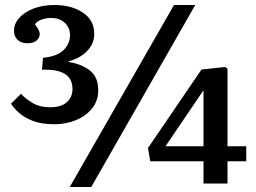

<svg xmlns="http://www.w3.org/2000/svg" viewBox="-20 -734 1024 768"><path d="M259 14 676 -714H761L345 14ZM794 0V-89H581L572 -142L786 -456L881 -466L890 -459V-149H965V-89H890V0ZM642 -149H794V-373ZM198 -237Q145 -237 110 -251Q75 -265 54.5 -284Q34 -303 24 -319L64 -359Q82 -339 110.5 -322Q139 -305 181 -305Q225 -305 247.5 -325.5Q270 -346 270 -378Q270 -460 148 -455L152 -503Q208 -508 234 -533.5Q260 -559 260 -594Q260 -622 240 -642Q220 -662 185 -662Q162 -662 144.5 -655Q127 -648 120 -637Q129 -624 134 -615Q139 -606 139 -599Q139 -583 126.5 -572Q114 -561 91 -561Q64 -561 50 -575Q36 -589 36 -611Q36 -639 57 -662.5Q78 -686 114.5 -700Q151 -714 198 -714Q266 -714 311.5 -683.5Q357 -653 357 -599Q357 -559 328 -529.5Q299 -500 255 -489V-486Q306 -478 339.5 -452Q373 -426 373 -373Q373 -331 348.5 -300.5Q324 -270 284 -253.5Q244 -237 198 -237Z"/></svg>

Font: Literata 12pt Medium
Style: Regular
Weight: 500
Designer: Latin by Veronika Burian and Jose Scaglione. Greek by Irene Vlachou. Cyrillic by Vera Evstafieva.
Foundry: TypeTogether
Version: Version 3.002